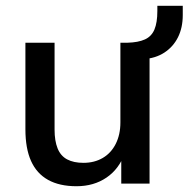

<svg xmlns="http://www.w3.org/2000/svg" viewBox="-20 -636 653 665"><path d="M245 9Q186 9 146.5 -13Q107 -35 87.5 -78.5Q68 -122 68 -188V-488H169V-187Q169 -148 179.5 -122Q190 -96 212.5 -84Q235 -72 269 -72Q307 -72 336 -89Q365 -106 381 -138Q397 -170 397 -212V-488H498V0H400V-107H413Q393 -51 349 -21Q305 9 245 9ZM476 -431 421 -467V-488Q459 -489 482 -499.5Q505 -510 515 -534Q525 -558 525 -598V-616H613V-584Q613 -540 596.5 -507Q580 -474 549.5 -454Q519 -434 476 -431Z"/></svg>

Font: Nunito Sans 12pt SemiBold
Style: Regular
Weight: 600
Designer: Vernon Adams
Foundry: Vernon Adams
Version: Version 3.101;gftools[0.9.27]